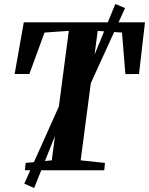

<svg xmlns="http://www.w3.org/2000/svg" viewBox="-20 -855 748 964"><path d="M105 0 109 -37 240 -50 325.5 -700 203.5 -691.5 127.5 -483.5H53.5L99.5 -743H708L678 -483.5L609.5 -483L592.5 -691.5L470.5 -700L385 -50L507 -37L503.5 0ZM102 67 305.5 -387 385.5 -411.5 559 -835 608 -814.5 417.5 -397 336.5 -373.5 151.5 89Z"/></svg>

Font: Merriweather 72pt
Style: Bold Italic
Weight: 700
Italic angle: -7.8°
Version: Version 2.101